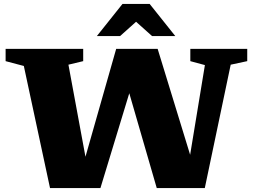

<svg xmlns="http://www.w3.org/2000/svg" viewBox="-20 -955 1288 975"><path d="M776 0 636.5 -481.5 490 0H234L101 -620L8.5 -644.5V-707H402.5V-644.5L327.5 -626.5L414 -159L570 -707H780.5L945.5 -169L1020.5 -624.5L946.5 -644.5V-707H1235.5V-644.5L1151.5 -626.5L1020 0ZM752 -772 671 -844.5 590 -772H472L602 -935H740L870 -772Z"/></svg>

Font: Newsreader 6pt
Style: Bold
Weight: 700
Designer: Hugues Gentile
Foundry: Production Type
Version: Version 1.003; ttfautohint (v1.8.3)